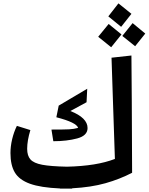

<svg xmlns="http://www.w3.org/2000/svg" viewBox="-20 -1102 881 1138"><path d="M407 16H369H336V15Q221 10 157.5 -13Q94 -36 68 -79.5Q42 -123 42 -195Q42 -235 52 -277Q62 -319 80 -356L160 -331Q141 -268 141 -220Q141 -179 160.5 -157Q180 -135 230 -125.5Q280 -116 377 -114Q553 -118 661 -160L649 -518L641 -760L759 -773L761 -511L763 -78Q690 -40 605 -16Q520 8 408 14ZM285 -334Q360 -334 389 -335.5Q418 -337 443 -344Q434 -376 314 -407L328 -476L497 -576L493 -496L397 -444Q499 -404 499 -343Q499 -298 437.5 -281.5Q376 -265 296 -265ZM759 -1020 698 -943 622 -1005 682 -1082ZM841 -903 781 -828 705 -889 766 -965ZM700 -898 639 -822 562 -884 624 -960Z"/></svg>

Font: FiraGO Medium
Style: Italic
Weight: 500
Italic angle: -8°
Designer: bBox Type GmbH
Foundry: bBox Type GmbH
Version: Version 1.001